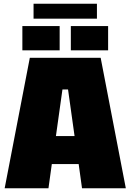

<svg xmlns="http://www.w3.org/2000/svg" viewBox="-20 -1010 700 1030"><path d="M5 0 140 -700H520L655 0H420L402 -130H258L240 0ZM280 -280H380L345 -530H315ZM100 -740V-870H300V-740ZM360 -740V-870H560V-740ZM160 -910V-990H500V-910Z"/></svg>

Font: Tektur Black
Style: Regular
Weight: 900
Designer: Adam Jagosz
Foundry: Adam Jagosz
Version: Version 1.005;gftools[0.9.30]